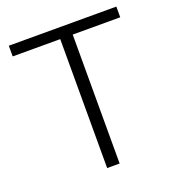

<svg xmlns="http://www.w3.org/2000/svg" viewBox="-129 -808 834 911"><g transform="rotate(-20 288.0 -352.5)"><path d="M257 -651H17V-705H560V-651H320V0H257Z"/></g></svg>

Font: Freesentation 3 Light
Style: Regular
Weight: 300
Designer: glyphs from Roboto by Christian Robertson / Hangul glyphs from Noto Sans CJK(Source Han Sans) by Jang Soo-young and Kang
Foundry: PT&
Version: Version 2.001